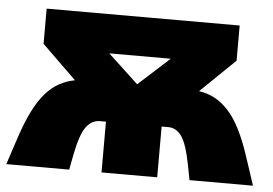

<svg xmlns="http://www.w3.org/2000/svg" viewBox="-45 -605 943 663"><g transform="rotate(5 426.5 -273.5)"><path d="M320 -412 425 -314 533 -412ZM640 -309Q669 -305 694.5 -291.5Q720 -278 742.5 -253.5Q765 -229 784.5 -190.5Q804 -152 822 -97L854 0H634L624 -52Q610 -124 591.5 -150Q573 -176 545 -176H522V0H329V-176H308Q280 -176 260.5 -150Q241 -124 227 -52L217 0H-1L31 -97Q49 -151 68.5 -189.5Q88 -228 110 -252.5Q132 -277 157 -290.5Q182 -304 210 -309L91 -425V-547H760V-425Z"/></g></svg>

Font: Montserrat-Alt1 Black
Style: Regular
Weight: 900
Designer: Differentunic
Foundry: Differentunic
Version: Version 7.222